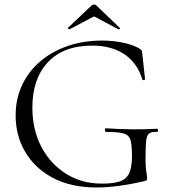

<svg xmlns="http://www.w3.org/2000/svg" viewBox="-20 -815 754 847"><path d="M405 12Q292.8 12 213 -30.5Q133.3 -73 91.1 -145.1Q49 -217.1 49 -305.2Q49 -379.2 77.5 -439.7Q106 -500.2 157.5 -544.1Q209 -588 278.4 -612Q347.7 -636 429.6 -636Q477 -636 521.9 -627Q566.8 -618 596 -600.2Q605 -594 605.9 -589.9Q606.8 -585.8 607.8 -577.3L620 -465.3Q620 -463.2 614.6 -461.8Q609.2 -460.4 608 -464.4Q586 -537.2 528.9 -575.5Q471.8 -613.8 387 -613.8Q259.8 -613.8 191.3 -540.5Q122.8 -467.2 122.8 -340.8Q122.8 -242.2 162.9 -166.5Q203 -90.8 272.1 -47.9Q341.2 -5 429.2 -5Q477.6 -5 506.6 -14Q535.6 -23 548.9 -49Q562.2 -75 562.2 -126Q562.2 -174 555.9 -196.5Q549.6 -219 525.8 -226Q502.1 -233 448.8 -233Q442.8 -233 442.8 -241Q442.8 -249 447.8 -249Q511.2 -245 563.2 -244.5Q615.3 -244 672.4 -247Q677.4 -247 677.4 -240Q677.4 -233 672.4 -233Q649.1 -234 638.3 -226.5Q627.6 -219 624.8 -194Q622 -169 622 -116Q622 -83 624 -67Q626 -51 627.5 -43.5Q629 -36 629 -28Q629 -22 626.9 -20Q624.8 -18 617.8 -16Q566.8 -4 511.5 4Q456.2 12 405 12ZM280 -692.4 383 -790Q388 -795 395 -795Q402 -795 406 -790L508 -692.4Q511 -691.4 508 -687.9Q505 -684.4 503 -685.4L395 -742.8L286 -685.4Q285 -684.4 281.5 -687.9Q278 -691.4 280 -692.4Z"/></svg>

Font: Cormorant Light
Style: Regular
Weight: 300
Designer: Christian Thalmann (Catharsis Fonts)
Foundry: Catharsis Fonts
Version: Version 4.000